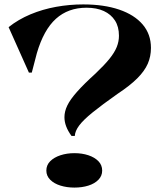

<svg xmlns="http://www.w3.org/2000/svg" viewBox="-20 -835 754 870"><path d="M357 -815Q451 -815 520 -791.5Q589 -768 626.5 -724Q664 -680 664 -618Q664 -579 649.5 -546Q635 -513 602 -480Q569 -447 513 -410Q442 -360 399.5 -325.5Q357 -291 338.5 -266Q320 -241 319 -219H304Q288 -241 280 -262Q272 -283 272 -304Q272 -330 285 -357Q298 -384 329 -419Q360 -454 413 -502Q453 -540 476 -568.5Q499 -597 509 -622Q519 -647 519 -673Q519 -714 501 -742Q483 -770 450.5 -785Q418 -800 372 -800Q289 -800 233.5 -750Q178 -700 147 -594L124 -506H111L19 -712Q63 -747 118 -770Q173 -793 234 -804Q295 -815 357 -815ZM317 -141Q352 -141 380.5 -131.5Q409 -122 426 -104.5Q443 -87 443 -62Q443 -38 426 -20.5Q409 -3 380.5 6Q352 15 317 15Q283 15 254 6Q225 -3 207.5 -20.5Q190 -38 190 -62Q190 -87 207.5 -104.5Q225 -122 254 -131.5Q283 -141 317 -141Z"/></svg>

Font: Kalnia SemiExpanded Medium
Style: Regular
Weight: 500
Width: 6
Designer: Frida Medrano
Foundry: Frida Medrano
Version: Version 1.105